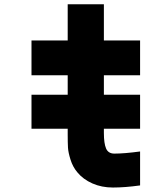

<svg xmlns="http://www.w3.org/2000/svg" viewBox="-20 -853 707 884"><path d="M625 0.7Q555.3 10.4 500 10.4Q447.9 10.4 405.3 -8.5Q362.6 -27.3 335.9 -59.9Q315.1 -84.6 304.7 -117.8Q294.3 -151 293 -173.2Q291.7 -195.3 291.7 -234.4V-260.4H125V-416.7H291.7V-506.5H125V-666.7H291.7V-833.3H458.3V-666.7H625V-506.5H458.3V-416.7H625V-260.4H458.3V-240.9Q458.3 -192.7 468.4 -169.3Q478.5 -145.8 506.5 -145.8Q552.7 -145.8 625 -155.6Z"/></svg>

Font: Monoid
Style: Bold
Weight: 700
Width: 4
Designer: Andreas Larsen (@larsenwork)
Version: Version 0.61